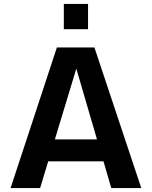

<svg xmlns="http://www.w3.org/2000/svg" viewBox="-20 -964 778 984"><path d="M34.2 0 271.5 -720.7H463.9L704.1 0H550.3L510.3 -137.2H227.1L185.5 0ZM261.2 -249.5H477.1L371.1 -612.3ZM307.1 -943.8H431.2V-814.5H307.1Z"/></svg>

Font: Monda
Style: Bold
Weight: 700
Designer: Vernon Adams
Foundry: Vernon Adams
Version: Version 2.100; ttfautohint (v1.8.3)